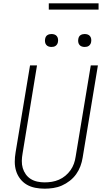

<svg xmlns="http://www.w3.org/2000/svg" viewBox="-20 -1129 640 1157"><path d="M249 8Q220 8 192 2.5Q164 -3 141 -16.5Q118 -30 101.5 -51.5Q85 -73 77 -99Q69 -125 69 -153.5Q69 -182 74 -211L161 -735H203L116 -204Q112 -182 111.5 -159.5Q111 -137 117 -116.5Q123 -96 135.5 -78.5Q148 -61 166 -50Q184 -39 205.5 -34.5Q227 -30 249 -30Q271 -30 292.5 -33.5Q314 -37 335 -46Q356 -55 374 -70Q392 -85 405 -103.5Q418 -122 425.5 -143Q433 -164 436 -186L527 -735H570L478 -179Q474 -153 464.5 -127.5Q455 -102 439 -79.5Q423 -57 400.5 -39.5Q378 -22 353 -11Q328 0 301 4Q274 8 249 8ZM490 -846Q481 -846 472.5 -849Q464 -852 458.5 -859Q453 -866 451.5 -875.5Q450 -885 452 -895Q453 -901 456 -907Q459 -913 465 -917Q471 -921 477.5 -922.5Q484 -924 490 -924Q500 -924 508.5 -921Q517 -918 522.5 -911Q528 -904 529.5 -894.5Q531 -885 529 -875Q528 -869 524.5 -863Q521 -857 515.5 -853Q510 -849 503.5 -847.5Q497 -846 490 -846ZM290 -846Q281 -846 272.5 -849Q264 -852 258.5 -859Q253 -866 251.5 -875.5Q250 -885 252 -895Q253 -901 256 -907Q259 -913 265 -917Q271 -921 277.5 -922.5Q284 -924 290 -924Q300 -924 308.5 -921Q317 -918 322.5 -911Q328 -904 329.5 -894.5Q331 -885 329 -875Q328 -869 324.5 -863Q321 -857 315.5 -853Q310 -849 303.5 -847.5Q297 -846 290 -846ZM574 -1071H274V-1109H574Z"/></svg>

Font: Iosevka Curly XLtExObl
Style: Regular
Weight: 200
Width: 7
Italic angle: -9°
Monospace: yes
Designer: Belleve Invis
Foundry: Belleve Invis
Version: Version 11.0.1; ttfautohint (v1.8.3)